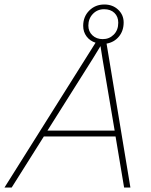

<svg xmlns="http://www.w3.org/2000/svg" viewBox="-64 -834 672 854"><path d="M488 0 450 -227H131L-12 0H-44L361 -644Q336 -652 321 -672Q306 -692 306 -719Q306 -760 333 -787Q360 -814 400 -814Q437 -814 461.5 -791Q486 -768 486 -734Q486 -697 465 -671.5Q444 -646 410 -640L516 0ZM329 -720Q329 -694 347 -677Q365 -660 393 -660Q422 -660 442 -680Q462 -700 462 -733Q462 -760 445 -776.5Q428 -793 399 -793Q369 -793 349 -772Q329 -751 329 -720ZM147 -253H446L392 -572L383 -629L350 -575Z"/></svg>

Font: Elaine Sans ExtraLight
Style: Italic
Weight: 275
Italic angle: -13°
Designer: Wei Huang
Foundry: Wei Huang
Version: Version 2.001;December 24, 2019;FontCreator 12.0.0.2547 64-b